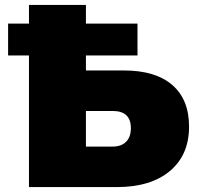

<svg xmlns="http://www.w3.org/2000/svg" viewBox="-20 -762 809 782"><path d="M98 0V-536H13V-666H98V-742H330V-666H540V-536H330V-475H485Q613 -475 681.5 -416Q750 -357 750 -246Q750 -131 672 -65.5Q594 0 455 0ZM330 -165H439Q474 -165 493.5 -184.5Q513 -204 513 -240Q513 -310 439 -310H330Z"/></svg>

Font: Montserrat Black
Style: Regular
Weight: 900
Designer: Julieta Ulanovsky
Foundry: Julieta Ulanovsky
Version: Version 9.000; ttfautohint (v1.8.4.7-5d5b)